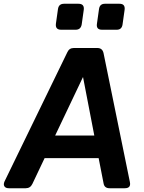

<svg xmlns="http://www.w3.org/2000/svg" viewBox="-34 -1000 766 1020"><path d="M13 0Q-4 0 -10.5 -10Q-17 -20 -10 -36L324 -723Q334 -745 358 -745H483Q510 -745 516 -718L656 -33Q663 0 629 0H548Q520 0 516 -27L490 -160H203L138 -23Q127 0 103 0ZM259 -280H467L407 -591ZM291 -842Q259 -842 263 -874L274 -952Q278 -980 306 -980H383Q415 -980 411 -948L400 -870Q395 -842 368 -842ZM508 -842Q476 -842 481 -874L492 -952Q496 -980 523 -980H601Q632 -980 628 -948L617 -870Q613 -842 586 -842Z"/></svg>

Font: Pitagon Sans Text Bold
Style: Italic
Weight: 700
Italic angle: -8°
Designer: Travis Tran
Foundry: Pitagon
Version: Version 1.001; ttfautohint (v1.8.4.7-5d5b);gftools[0.9.26]